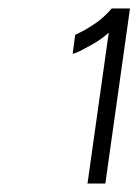

<svg xmlns="http://www.w3.org/2000/svg" viewBox="-20 -857 326 452"><path d="M186 -425H228L286 -837H243Q226 -817 204.5 -802Q183 -787 157 -775L151 -730Q164 -734 178 -742Q190 -748 205 -757Q220 -766 236 -780Z"/></svg>

Font: Secuela ExtLt
Style: Italic
Weight: 200
Italic angle: -8°
Designer: Fernando Haro
Foundry: deFharo
Version: Version 1.704